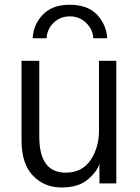

<svg xmlns="http://www.w3.org/2000/svg" viewBox="-20 -786 598 823"><path d="M120.1 -622.1Q123 -680.7 163.1 -722.7Q203.1 -765.6 279.3 -765.6Q355.5 -765.6 396.5 -722.7Q436.5 -678.7 439.5 -622.1Q419.9 -622.1 379.9 -622.1Q377.9 -660.2 349.6 -687.5Q321.3 -715.8 279.3 -715.8Q238.3 -715.8 210 -688.5Q181.6 -661.1 179.7 -622.1Q160.2 -622.1 120.1 -622.1ZM72.3 -184.6Q72.3 -269.5 72.3 -525.4Q90.8 -525.4 148.4 -525.4Q148.4 -444.3 148.4 -200.2Q148.4 -45.9 261.7 -45.9Q331.1 -45.9 368.2 -99.6Q404.3 -153.3 404.3 -226.6Q404.3 -326.2 404.3 -525.4Q422.9 -525.4 478.5 -525.4Q478.5 -393.6 478.5 0Q460 0 406.2 0Q406.2 -21.5 406.2 -85Q398.4 -52.7 357.4 -17.6Q317.4 17.6 244.1 17.6Q168.9 17.6 120.1 -34.2Q72.3 -85 72.3 -184.6Z"/></svg>

Font: Gothic A1
Style: Regular
Weight: 400
Designer: HanYang I&C Co.,Ltd.
Version: Version 2.50